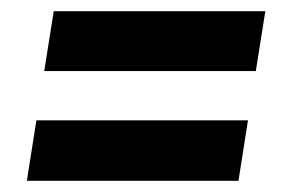

<svg xmlns="http://www.w3.org/2000/svg" viewBox="-20 -451 526 343"><path d="M454 -431 437 -324H59L76 -431ZM423 -236 406 -128H28L45 -236Z"/></svg>

Font: Rambla
Style: Bold Italic
Weight: 700
Italic angle: -12°
Designer: Martin Sommaruga
Foundry: Martin Sommaruga
Version: Version 1.001